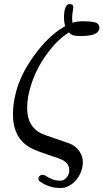

<svg xmlns="http://www.w3.org/2000/svg" viewBox="-20 -724 511 948"><path d="M296 -643Q298 -704 324 -704Q342 -704 342 -688Q342 -682 341 -679Q336 -654 336 -633Q336 -628 337 -621Q338 -614 338 -611Q339 -612 341 -612L343 -613Q345 -614 348.5 -614.5Q352 -615 354 -616Q360 -618 384 -619H391Q410 -619 421 -618Q432 -617 445 -614.5Q458 -612 464.5 -604.5Q471 -597 471 -586Q469 -572 460 -564Q442 -547 386 -546Q355 -546 343.5 -549Q332 -552 320 -564L311 -558Q255 -520 204.5 -447.5Q154 -375 132 -299Q114 -242 114 -190Q114 -97 188 -63Q196 -59 256 -39L322 -16Q370 3 386 52Q389 64 389 80Q389 106 374 138Q348 187 300 202Q292 204 274 204Q247 204 225 196Q210 192 192.5 182Q175 172 172 167Q167 159 173 148Q180 139 191 139Q196 139 202 142Q226 157 241.5 162.5Q257 168 283 168Q297 166 309.5 151.5Q322 137 322 117Q322 82 285 64Q280 61 220 41Q160 21 139 10Q44 -36 44 -160Q44 -210 58 -265Q81 -358 150 -452Q219 -546 293 -590L302 -595Q296 -612 296 -643Z"/></svg>

Font: MathJax_Math
Style: Italic
Weight: 400
Version: Version 1.1